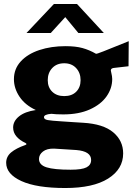

<svg xmlns="http://www.w3.org/2000/svg" viewBox="-20 -770 681 965"><path d="M11 48Q11 17 36 -4Q61 -25 107 -41Q113 -43 113 -46Q113 -49 107 -52Q79 -65 62.5 -84.5Q46 -104 46 -129Q46 -161 75.5 -185Q105 -209 160 -217Q106 -242 78 -284Q50 -326 50 -372Q50 -424 84.5 -461.5Q119 -499 178 -518.5Q237 -538 309 -538Q360 -538 394.5 -528.5Q429 -519 462 -500Q465 -498 500 -512L627 -563L626 -437L556 -429Q537 -428 537 -416Q537 -414 539 -406Q544 -386 544 -373Q544 -326 515.5 -285.5Q487 -245 431.5 -220Q376 -195 298 -195Q261 -195 238 -198Q201 -195 201 -181Q201 -170 220 -166.5Q239 -163 290 -160Q334 -157 350 -156L398 -153Q499 -147 549 -105Q599 -63 599 1Q599 80 523.5 127.5Q448 175 308 175Q164 175 87.5 140Q11 105 11 48ZM385 -367Q385 -404 362.5 -428Q340 -452 303 -452Q265 -452 242.5 -428Q220 -404 220 -367Q220 -331 242.5 -309Q265 -287 303 -287Q341 -287 363 -309Q385 -331 385 -367ZM438 34Q438 -10 363 -16L252 -23Q216 -24 196 -8.5Q176 7 176 29Q176 59 214 71Q252 83 335 83Q392 83 415 71Q438 59 438 34ZM308 -684 235 -604H113L251 -750H367L502 -604H374Z"/></svg>

Font: Morrison
Style: Bold
Weight: 700
Designer: Pablo Impallari, Rodrigo Fuenzalida (Modified by Dan O. Williams)
Version: Version 0.03;June 6, 2019;FontCreator 11.5.0.2425 64-bit; tt